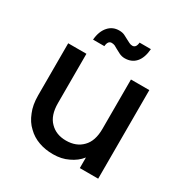

<svg xmlns="http://www.w3.org/2000/svg" viewBox="-173 -887 995 1034"><g transform="rotate(30 324.5 -370.0)"><path d="M460 -65.9Q433.1 -31.7 390.1 -12.2Q349.6 7.8 296.9 7.8Q248 7.8 208 -6.8Q166.5 -21.5 136.2 -51.8Q105.5 -79.6 87.9 -125Q69.8 -167.5 69.8 -227.1V-550.8H183.1V-244.1Q183.1 -168 221.2 -129.9Q258.8 -90.8 320.8 -90.8Q384.3 -90.8 421.9 -129.9Q460 -168 460 -244.1V-550.8H574.2V0H460ZM175.8 -634.8Q180.2 -688.5 208 -719.2Q233.9 -748 273.9 -748Q294.4 -748 308.1 -741.2Q323.7 -733.4 336.9 -726.1Q345.7 -720.7 355 -716.8Q364.7 -711.9 375 -711.9Q397.9 -711.9 400.9 -746.1H471.2Q466.8 -689.9 440.9 -661.1Q415.5 -632.8 373 -632.8Q354.5 -632.8 337.9 -641.1Q323.2 -648.4 310.1 -655.8L292 -666Q282.7 -669.9 272 -669.9Q249 -669.9 246.1 -634.8Z"/></g></svg>

Font: PoppinsZ Medium
Style: Regular
Weight: 500
Designer: Ninad Kale (Devanagari), Jonny Pinhorn (Latin)
Foundry: Indian Type Foundry
Version: Version 3.002;FEAKit 1.0